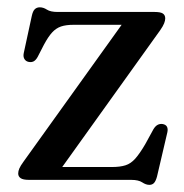

<svg xmlns="http://www.w3.org/2000/svg" viewBox="-20 -504 516 538"><path d="M429 -419.5 140 -16 121 -36H293Q316.5 -36 331.5 -40.8Q346.5 -45.5 359 -59.5Q371.5 -73.5 387 -100L410 -142Q415.5 -151 421.8 -154.2Q428 -157.5 435.5 -156.5Q444.5 -155 447.8 -149Q451 -143 449 -133.5L420 -9.5Q416.5 3.5 411.5 8.8Q406.5 14 398.5 14Q389 14 378.5 7Q368 0 347.5 0H61.5Q44.5 0 37.8 -4.8Q31 -9.5 31 -18Q31 -24.5 34.2 -32Q37.5 -39.5 45.5 -50.5L333 -451.5L349 -434.5H186Q165 -434.5 151 -429.8Q137 -425 126 -413Q115 -401 103 -378.5L85.5 -344.5Q80.5 -335.5 74.5 -332.2Q68.5 -329 60.5 -330.5Q52.5 -332 48.5 -338.5Q44.5 -345 46.5 -355L69 -459Q72 -473 77.5 -478.2Q83 -483.5 91.5 -483.5Q101.5 -483.5 111.5 -477Q121.5 -470.5 141.5 -470.5H413Q430 -470.5 436.5 -466Q443 -461.5 443 -452.5Q443 -446.5 440 -438.8Q437 -431 429 -419.5Z"/></svg>

Font: Fraunces 10pt
Style: Regular
Weight: 400
Version: Version 1.000;[b76b70a41]